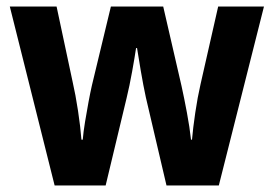

<svg xmlns="http://www.w3.org/2000/svg" viewBox="-20 -567 837 587"><path d="M426 -269Q418 -306 410.5 -350Q403 -394 399 -420H396Q392 -393 384 -348.5Q376 -304 367 -267L303 0H147L10 -547H153L202 -317Q211 -278 218.5 -228.5Q226 -179 229 -140H233Q235 -164 240 -194.5Q245 -225 250.5 -254.5Q256 -284 261 -306L319 -547H479L535 -304Q543 -268 551.5 -222.5Q560 -177 564 -140H567Q570 -175 577 -222.5Q584 -270 593 -309L647 -547H787L649 0H489Z"/></svg>

Font: Noto Sans Khmer UI SemiCondensed
Style: Bold
Weight: 700
Width: 4
Designer: Danh Hong and the Monotype Design Team
Foundry: Monotype Imaging Inc.
Version: Version 2.002; ttfautohint (v1.8.4.7-5d5b)